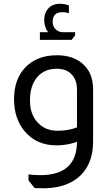

<svg xmlns="http://www.w3.org/2000/svg" viewBox="-20 -767 572 1025"><path d="M237 -595Q216 -622 216 -660Q216 -699 239 -723Q262 -747 300 -747Q324 -747 348 -738V-697Q330 -702 313 -702Q261 -702 261 -650Q261 -630 274 -614Q290 -595 317 -595H381V-578L362 -554H193V-595ZM391 -10Q339 9 282 9Q174 9 111 -67Q55 -134 55 -238Q55 -343 114 -406Q177 -472 284 -472Q365 -472 416 -431Q477 -382 477 -290V-9Q476 119 393 184Q351 217 292 230Q253 238 211 238Q187 238 165 237L132 196V164Q162 168 195 168Q390 168 391 -10ZM391 -290Q391 -352 347 -383Q322 -400 284 -400Q217 -400 178.5 -355Q140 -310 140 -230Q140 -154 184 -110Q223 -69 288 -69Q345 -69 391 -87Z"/></svg>

Font: Almarai
Style: Regular
Weight: 400
Designer: Boutros International 2019
Foundry: Created by Boutros International 2019
Version: Version 1.10